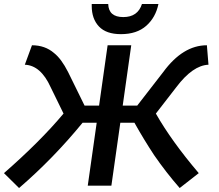

<svg xmlns="http://www.w3.org/2000/svg" viewBox="-87 -938 1102 967"><path d="M818 9 914 -66Q777 -227 698 -366L801 -499Q884 -609 963 -612L955 -710Q834 -710 735 -575L604 -406H531L574 -710H455L412 -406H339L256 -575Q222 -642 185 -671Q140 -710 74 -710L38 -612Q118 -609 168 -499L233 -366Q117 -227 -67 -66L9 9Q182 -140 329 -320H400L355 -3H474L519 -320H590Q637 -236 689 -157Q749 -70 818 9ZM522 -766Q602 -766 649.5 -808Q697 -850 711 -918H628Q607 -852 534 -852Q460 -852 458 -918H375V-908Q375 -843 411.5 -804.5Q448 -766 522 -766Z"/></svg>

Font: Brisa Sans Medium
Style: Italic
Weight: 600
Italic angle: -8°
Designer: Dalton Maag Ltd
Foundry: Dalton Maag Ltd
Version: Version 1.101;July 10, 2019;FontCreator 11.5.0.2425 64-bit